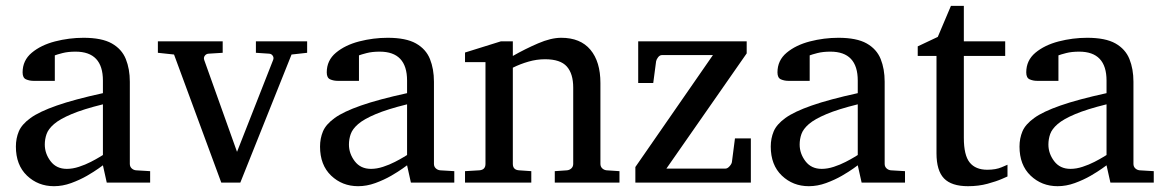

<svg xmlns="http://www.w3.org/2000/svg" viewBox="-20 -623 3973 655"><path d="M492.2 0H344.2L331.1 -59.1Q331.1 -59.1 316.2 -48.3Q301.3 -37.6 276.9 -23.4Q252.4 -9.3 222.9 1.5Q193.4 12.2 164.1 12.2Q109.9 12.2 72 -23.9Q34.2 -60.1 34.2 -123Q34.2 -150.9 44.2 -174.8Q54.2 -198.7 84.2 -220.5Q114.3 -242.2 173.6 -262.9Q232.9 -283.7 331.1 -305.2Q331.1 -306.6 331.1 -317.4Q331.1 -328.1 331.1 -338.1Q331.1 -348.1 331.1 -348.1Q331.1 -446.8 237.8 -446.8Q211.9 -446.8 193.1 -441.9Q174.3 -437 167 -434.1V-347.2H94.2Q80.6 -347.2 68.8 -352.3Q57.1 -357.4 57.1 -376Q57.1 -417 88.4 -443.1Q119.6 -469.2 167.7 -481.7Q215.8 -494.1 265.1 -494.1Q327.1 -494.1 361.3 -474.9Q395.5 -455.6 409.2 -421.6Q422.9 -387.7 422.9 -344.2V-64Q422.9 -54.7 429 -48.8Q435.1 -43 443.8 -42L492.2 -39.1ZM331.1 -94.2V-267.1Q263.7 -250.5 223.9 -233.6Q184.1 -216.8 164.6 -200Q145 -183.1 138.9 -165.8Q132.8 -148.4 132.8 -129.9Q132.8 -99.1 152.6 -73Q172.4 -46.9 208 -46.9Q228 -46.9 249.5 -54Q271 -61 289.6 -70.6Q308.1 -80.1 319.6 -87.2Q331.1 -94.2 331.1 -94.2Z M1027.8 -442.9 974.6 -437 799.8 0H734.9L573.7 -437L518.6 -442.9V-481.9H739.7V-442.9L691.9 -439.9Q683.6 -439.5 678.7 -432.9Q673.8 -426.3 676.8 -418L788.6 -105L911.6 -418Q915 -425.8 910.6 -432.6Q906.2 -439.5 897.9 -439.9L853 -442.9V-481.9H1027.8Z M1529.8 0H1381.8L1368.7 -59.1Q1368.7 -59.1 1353.8 -48.3Q1338.9 -37.6 1314.5 -23.4Q1290 -9.3 1260.5 1.5Q1231 12.2 1201.7 12.2Q1147.5 12.2 1109.6 -23.9Q1071.8 -60.1 1071.8 -123Q1071.8 -150.9 1081.8 -174.8Q1091.8 -198.7 1121.8 -220.5Q1151.9 -242.2 1211.2 -262.9Q1270.5 -283.7 1368.7 -305.2Q1368.7 -306.6 1368.7 -317.4Q1368.7 -328.1 1368.7 -338.1Q1368.7 -348.1 1368.7 -348.1Q1368.7 -446.8 1275.4 -446.8Q1249.5 -446.8 1230.7 -441.9Q1211.9 -437 1204.6 -434.1V-347.2H1131.8Q1118.2 -347.2 1106.4 -352.3Q1094.7 -357.4 1094.7 -376Q1094.7 -417 1126 -443.1Q1157.2 -469.2 1205.3 -481.7Q1253.4 -494.1 1302.7 -494.1Q1364.7 -494.1 1398.9 -474.9Q1433.1 -455.6 1446.8 -421.6Q1460.4 -387.7 1460.4 -344.2V-64Q1460.4 -54.7 1466.6 -48.8Q1472.7 -43 1481.4 -42L1529.8 -39.1ZM1368.7 -94.2V-267.1Q1301.3 -250.5 1261.5 -233.6Q1221.7 -216.8 1202.1 -200Q1182.6 -183.1 1176.5 -165.8Q1170.4 -148.4 1170.4 -129.9Q1170.4 -99.1 1190.2 -73Q1210 -46.9 1245.6 -46.9Q1265.6 -46.9 1287.1 -54Q1308.6 -61 1327.1 -70.6Q1345.7 -80.1 1357.2 -87.2Q1368.7 -94.2 1368.7 -94.2Z M2093.3 0H1872.6V-39.1L1914.6 -42Q1923.3 -43 1929.4 -48.8Q1935.5 -54.7 1935.5 -64V-324.2Q1935.5 -371.6 1913.6 -396.2Q1891.6 -420.9 1839.4 -420.9Q1811 -420.9 1783 -412.8Q1754.9 -404.8 1729.5 -392.1V-64Q1729.5 -43.5 1750.5 -42L1792.5 -39.1V0H1566.4V-39.1L1615.2 -42Q1636.2 -43.5 1636.2 -64V-411.1H1566.4V-443.8L1688.5 -481.9H1729.5V-432.1Q1771.5 -456.1 1815.7 -475.1Q1859.9 -494.1 1894.5 -494.1Q1960 -494.1 1994.1 -453.4Q2028.3 -412.6 2028.3 -339.8V-64Q2028.3 -54.7 2034.4 -48.8Q2040.5 -43 2049.3 -42L2093.3 -39.1Z M2541.5 0H2147.5V-53.2L2412.1 -435.1H2238.3Q2231 -435.1 2225.3 -428Q2219.7 -420.9 2218.3 -414.1L2208.5 -339.8H2157.2V-481.9H2527.3V-440.9L2253.4 -47.9H2455.1Q2461.9 -47.9 2469.2 -56.2Q2476.6 -64.5 2477.1 -71.8L2487.3 -150.9H2541.5Z M3067.4 0H2919.4L2906.2 -59.1Q2906.2 -59.1 2891.4 -48.3Q2876.5 -37.6 2852.1 -23.4Q2827.6 -9.3 2798.1 1.5Q2768.6 12.2 2739.3 12.2Q2685.1 12.2 2647.2 -23.9Q2609.4 -60.1 2609.4 -123Q2609.4 -150.9 2619.4 -174.8Q2629.4 -198.7 2659.4 -220.5Q2689.5 -242.2 2748.8 -262.9Q2808.1 -283.7 2906.2 -305.2Q2906.2 -306.6 2906.2 -317.4Q2906.2 -328.1 2906.2 -338.1Q2906.2 -348.1 2906.2 -348.1Q2906.2 -446.8 2813 -446.8Q2787.1 -446.8 2768.3 -441.9Q2749.5 -437 2742.2 -434.1V-347.2H2669.4Q2655.8 -347.2 2644 -352.3Q2632.3 -357.4 2632.3 -376Q2632.3 -417 2663.6 -443.1Q2694.8 -469.2 2742.9 -481.7Q2791 -494.1 2840.3 -494.1Q2902.3 -494.1 2936.5 -474.9Q2970.7 -455.6 2984.4 -421.6Q2998 -387.7 2998 -344.2V-64Q2998 -54.7 3004.2 -48.8Q3010.3 -43 3019 -42L3067.4 -39.1ZM2906.2 -94.2V-267.1Q2838.9 -250.5 2799.1 -233.6Q2759.3 -216.8 2739.7 -200Q2720.2 -183.1 2714.1 -165.8Q2708 -148.4 2708 -129.9Q2708 -99.1 2727.8 -73Q2747.6 -46.9 2783.2 -46.9Q2803.2 -46.9 2824.7 -54Q2846.2 -61 2864.7 -70.6Q2883.3 -80.1 2894.8 -87.2Q2906.2 -94.2 2906.2 -94.2Z M3417 -21Q3417 -21 3398.2 -12.7Q3379.4 -4.4 3348.9 3.9Q3318.4 12.2 3282.2 12.2Q3226.1 12.2 3200.4 -14.4Q3174.8 -41 3174.8 -100.1V-432.1H3110.8V-464.8L3179.2 -497.1L3224.1 -603H3268.1V-481.9H3409.2V-432.1H3268.1V-152.8Q3268.1 -93.3 3288.1 -68.6Q3308.1 -43.9 3348.1 -43.9Q3377.4 -43.9 3397.2 -52.5Q3417 -61 3417 -61Z M3916 0H3768.1L3754.9 -59.1Q3754.9 -59.1 3740 -48.3Q3725.1 -37.6 3700.7 -23.4Q3676.3 -9.3 3646.7 1.5Q3617.2 12.2 3587.9 12.2Q3533.7 12.2 3495.8 -23.9Q3458 -60.1 3458 -123Q3458 -150.9 3468 -174.8Q3478 -198.7 3508.1 -220.5Q3538.1 -242.2 3597.4 -262.9Q3656.7 -283.7 3754.9 -305.2Q3754.9 -306.6 3754.9 -317.4Q3754.9 -328.1 3754.9 -338.1Q3754.9 -348.1 3754.9 -348.1Q3754.9 -446.8 3661.6 -446.8Q3635.7 -446.8 3616.9 -441.9Q3598.1 -437 3590.8 -434.1V-347.2H3518.1Q3504.4 -347.2 3492.7 -352.3Q3481 -357.4 3481 -376Q3481 -417 3512.2 -443.1Q3543.5 -469.2 3591.6 -481.7Q3639.6 -494.1 3689 -494.1Q3751 -494.1 3785.2 -474.9Q3819.3 -455.6 3833 -421.6Q3846.7 -387.7 3846.7 -344.2V-64Q3846.7 -54.7 3852.8 -48.8Q3858.9 -43 3867.7 -42L3916 -39.1ZM3754.9 -94.2V-267.1Q3687.5 -250.5 3647.7 -233.6Q3607.9 -216.8 3588.4 -200Q3568.8 -183.1 3562.7 -165.8Q3556.6 -148.4 3556.6 -129.9Q3556.6 -99.1 3576.4 -73Q3596.2 -46.9 3631.8 -46.9Q3651.9 -46.9 3673.3 -54Q3694.8 -61 3713.4 -70.6Q3731.9 -80.1 3743.4 -87.2Q3754.9 -94.2 3754.9 -94.2Z"/></svg>

Font: Eeyek
Style: Regular
Weight: 400
Designer: Pravabati Chingangbam and Tabish
Foundry: SIL International
Version: Version 2.000